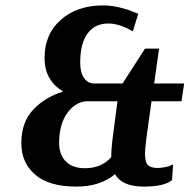

<svg xmlns="http://www.w3.org/2000/svg" viewBox="-20 -680 702 711"><path d="M652 -305H541L522 -167Q517 -129 517 -111Q517 -80 527.5 -69Q538 -58 563 -58Q577 -58 591.5 -61Q606 -64 614 -68L621 -71L617 -13Q588 11 512 11Q432 11 406 -35Q351 11 263 11Q162 11 110.5 -33Q59 -77 59 -150Q59 -228 103.5 -274.5Q148 -321 214 -341Q145 -382 145 -465Q145 -554 205.5 -607Q266 -660 362 -660Q392 -660 424.5 -652Q457 -644 474 -636L492 -629L472 -564Q422 -593 381 -593Q332 -593 304.5 -556.5Q277 -520 277 -447Q277 -411 291.5 -391Q306 -371 327 -371H434L517 -500H569L551 -371H662ZM415 -305H300Q258 -302 228.5 -260.5Q199 -219 199 -151Q199 -107 224 -82Q249 -57 295 -57Q355 -57 392 -98V-108Q392 -121 396 -159Z"/></svg>

Font: Arsenal
Style: Bold Italic
Weight: 700
Italic angle: -9.10001°
Designer: Andrij Shevchenko
Foundry: Stairsfor
Version: Version 2.001;PS 002.001;hotconv 1.0.88;makeotf.lib2.5.64775